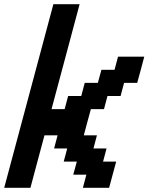

<svg xmlns="http://www.w3.org/2000/svg" viewBox="-20 -895 707 915"><path d="M375 0H500Q505.9 -21 516.8 -62.5Q527.8 -104 533.7 -125H471.2L487.8 -187.5H425.3L441.9 -250H379.4Q384.8 -270.5 396 -312.3Q407.2 -354 413.1 -375H475.6L492.2 -437.5H554.7L571.3 -500H633.8Q639.6 -520.5 650.9 -562.3Q662.1 -604 667.5 -625H542.5L525.9 -562.5H463.4L446.3 -500H383.8L367.2 -437.5H304.7L288.1 -375H225.6Q248 -458 292.5 -624.8Q336.9 -791.5 359.4 -875H234.4Q195.3 -729 117.2 -437.5Q39.1 -146 0 0H125Q136.2 -42 158.4 -125Q180.7 -208 191.9 -250H254.4L237.8 -187.5H300.3L283.7 -125H346.2L329.1 -62.5H391.6Z"/></svg>

Font: Faithful 32x
Style: Oblique
Weight: 400
Foundry: Faithful Resource Pack
Version: Version 1.0; January 27, 2023